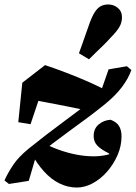

<svg xmlns="http://www.w3.org/2000/svg" viewBox="-31 -811 609 861"><path d="M314 30Q273 30 235.5 11.5Q198 -7 166 -42.5Q134 -78 107 -128L152 -176Q192 -154 232.5 -139.5Q273 -125 312.5 -117.5Q352 -110 389 -110Q407 -110 422.5 -112Q438 -114 450.5 -117Q463 -120 472 -124L469 -98L458 -123Q423 -140 406 -157.5Q389 -175 389 -201Q389 -234 411.5 -253Q434 -272 465 -274Q492 -264 503 -245.5Q514 -227 514 -200Q514 -156 496 -115Q478 -74 449 -41Q420 -8 384.5 11Q349 30 314 30ZM98 0 9 14 -11 -2Q5 -37 28.5 -72Q52 -107 97 -144Q134 -174 175 -205.5Q216 -237 258 -268Q300 -299 341 -330Q382 -361 418 -391L456 -500L538 -514L558 -497Q545 -459 515 -419.5Q485 -380 435 -340Q399 -311 360 -282Q321 -253 281 -224Q241 -195 203 -166Q165 -137 130 -109ZM51 -263 69 -440 171 -519Q219 -503 268.5 -484Q318 -465 366 -444Q414 -423 458 -399L359 -315Q317 -325 274.5 -333Q232 -341 189.5 -349.5Q147 -358 102 -365L168 -439L106 -254ZM323 -572Q332 -596 340 -619.5Q348 -643 356.5 -666.5Q365 -690 373 -713Q385 -744 397 -761Q409 -778 423.5 -784.5Q438 -791 454 -791Q479 -791 497.5 -775.5Q516 -760 516 -734Q516 -709 503.5 -688.5Q491 -668 465 -642Q450 -625 433.5 -609Q417 -593 400.5 -577Q384 -561 368 -545Z"/></svg>

Font: Source Serif 4 ExtraBold
Style: Italic
Weight: 800
Italic angle: -12°
Designer: Frank Grießhammer
Foundry: Adobe Systems Incorporated
Version: Version 4.004;hotconv 1.0.116;makeotfexe 2.5.65601